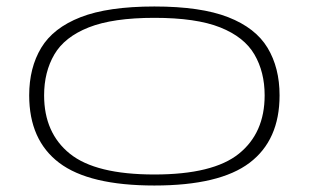

<svg xmlns="http://www.w3.org/2000/svg" viewBox="-20 -562 952 592"><path d="M70 -268Q70 -353 107 -414.5Q144 -476 228.5 -509Q313 -542 456 -542Q599 -542 683.5 -509Q768 -476 805 -414.5Q842 -353 842 -268Q842 -130 749.5 -60Q657 10 456 10Q255 10 162.5 -60Q70 -130 70 -268ZM116 -268Q116 -152 195.5 -88Q275 -24 456 -24Q637 -24 716.5 -88Q796 -152 796 -268Q796 -340 764.5 -394Q733 -448 659 -477.5Q585 -507 456 -507Q328 -507 253.5 -477.5Q179 -448 147.5 -394Q116 -340 116 -268Z"/></svg>

Font: Georama ExtraExtended ExtraLight
Style: Regular
Weight: 200
Width: 8
Designer: Jean-Baptiste Levee
Foundry: Production Type
Version: Version 1.000